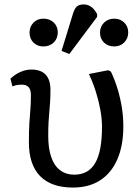

<svg xmlns="http://www.w3.org/2000/svg" viewBox="-20 -830 621 864"><path d="M308 14Q211 14 160.5 -37.5Q110 -89 110 -190Q110 -241 112 -273.5Q114 -306 116.5 -334.5Q119 -363 119 -402Q119 -426 109 -437.5Q99 -449 79 -449Q68 -449 57.5 -447.5Q47 -446 36 -441L27 -476Q47 -495 71.5 -506Q96 -517 121 -517Q164 -517 185.5 -494Q207 -471 207 -426Q207 -395 205.5 -372Q204 -349 202 -327.5Q200 -306 198.5 -280.5Q197 -255 197 -219Q197 -162 210.5 -123Q224 -84 250.5 -64Q277 -44 314 -44Q378 -44 408.5 -96.5Q439 -149 439 -259Q439 -294 432 -333.5Q425 -373 412 -415Q399 -457 380 -497L467 -514L479 -508Q497 -470 509.5 -428.5Q522 -387 528.5 -345Q535 -303 535 -261Q535 -175 508 -113Q481 -51 430.5 -18.5Q380 14 308 14ZM292 -587 257 -601 307 -764Q315 -791 325.5 -800.5Q336 -810 356 -810Q375 -810 389.5 -800Q404 -790 417 -767V-754ZM175 -621Q148 -621 130.5 -638.5Q113 -656 113 -683Q113 -710 130.5 -728Q148 -746 175 -746Q204 -746 222 -728.5Q240 -711 240 -684Q240 -657 222 -639Q204 -621 175 -621ZM494 -621Q466 -621 448 -638.5Q430 -656 430 -683Q430 -710 448 -728Q466 -746 494 -746Q521 -746 539 -728.5Q557 -711 557 -684Q557 -657 539 -639Q521 -621 494 -621Z"/></svg>

Font: Literata 18pt
Style: Regular
Weight: 400
Designer: Latin by Veronika Burian and Jose Scaglione. Greek by Irene Vlachou. Cyrillic by Vera Evstafieva.
Foundry: TypeTogether
Version: Version 3.103;gftools[0.9.29]